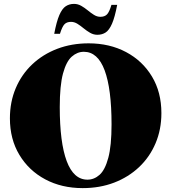

<svg xmlns="http://www.w3.org/2000/svg" viewBox="-20 -953 882 988"><path d="M436 -730Q544 -730 628.8 -685Q713.5 -640 762 -559.2Q810.5 -478.5 810.5 -371Q810.5 -286.5 780.5 -215.8Q750.5 -145 695.8 -93.2Q641 -41.5 567.2 -13.2Q493.5 15 405.5 15Q297.5 15 213 -30Q128.5 -75 79.8 -156Q31 -237 31 -344Q31 -428.5 61 -499.2Q91 -570 145.8 -621.8Q200.5 -673.5 274.5 -701.8Q348.5 -730 436 -730ZM430 -28.5Q464.5 -28.5 492.5 -53.5Q520.5 -78.5 537.2 -140.5Q554 -202.5 554 -313Q554 -495.5 518.5 -591Q483 -686.5 411.5 -686.5Q377.5 -686.5 349.2 -661.5Q321 -636.5 304.2 -574.8Q287.5 -513 287.5 -402Q287.5 -219.5 323.2 -124Q359 -28.5 430 -28.5ZM583 -928Q571 -864.5 556.5 -831.2Q542 -798 523.8 -786Q505.5 -774 481 -774Q461.5 -774 444 -784Q426.5 -794 410.5 -807.2Q394.5 -820.5 378.5 -830.5Q362.5 -840.5 345.5 -840.5Q323.5 -840.5 311.8 -828.2Q300 -816 288.5 -779H259Q271 -842.5 285.5 -875.8Q300 -909 318.5 -921Q337 -933 361 -933Q380.5 -933 398 -923Q415.5 -913 431.5 -899.8Q447.5 -886.5 463.5 -876.5Q479.5 -866.5 496.5 -866.5Q518.5 -866.5 530.5 -878.8Q542.5 -891 553.5 -928Z"/></svg>

Font: Newsreader Display ExtraBold
Style: Regular
Weight: 800
Designer: Hugues Gentile
Foundry: Production Type
Version: Version 1.001